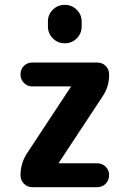

<svg xmlns="http://www.w3.org/2000/svg" viewBox="-20 -780 540 800"><path d="M407.2 -377.9 225.6 -102.5Q225.6 -101.6 225.1 -101.6Q224.6 -101.6 224.6 -100.6Q224.6 -99.6 225.6 -99.6H384.8Q406.2 -99.6 420.4 -85.4Q434.6 -71.3 434.6 -50.3Q434.6 -29.3 420.4 -14.6Q406.2 0 384.8 0H115.2Q93.8 0 79.6 -14.6Q65.4 -29.3 65.4 -49.8Q65.4 -99.6 92.8 -141.6L274.4 -417Q274.4 -418 274.9 -418Q275.4 -418 275.4 -418.9Q275.4 -419.9 274.4 -419.9H115.2Q93.8 -419.9 79.6 -434.6Q65.4 -449.2 65.4 -470.2Q65.4 -491.2 79.6 -505.4Q93.8 -519.5 115.2 -519.5H384.8Q406.2 -519.5 420.4 -505.4Q434.6 -491.2 434.6 -469.7Q435.5 -419.9 407.2 -377.9ZM179.7 -690.4Q179.7 -719.7 200.2 -739.7Q220.7 -759.8 250 -759.8Q279.3 -759.8 299.8 -739.3Q320.3 -718.8 320.3 -690.4V-669.9Q320.3 -640.6 299.8 -620.1Q279.3 -599.6 250 -599.6Q220.7 -599.6 200.2 -620.1Q179.7 -640.6 179.7 -669.9Z"/></svg>

Font: Rounded-X Mgen+ 1mn bold
Style: Bold
Weight: 700
Designer: [Source Han Sans]
Ryoko NISHIZUKA  (kana & ideographs); Paul D. Hunt (Latin, Greek & Cyrillic); Wenlong ZHANG  (bopomofo
Version: Version 1.059.20150602